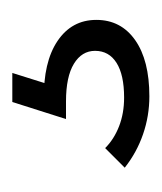

<svg xmlns="http://www.w3.org/2000/svg" viewBox="4 -54 257 304"><g transform="rotate(-90 132.0 98.5)"><path d="M132 207Q101 207 72 197Q43 187 19 168L50 137Q64 151 84.5 159Q105 167 130 167Q166 167 185 155Q204 143 204 121Q204 100 183.5 87.5Q163 75 124 75H96L123 -10H169L147 60L127 40Q186 39 219.5 61.5Q253 84 253 123Q253 162 221 184.5Q189 207 132 207Z"/></g></svg>

Font: Outfit Thin ExtraLight
Style: Regular
Weight: 250
Version: Version 1.100;gftools[0.9.27]